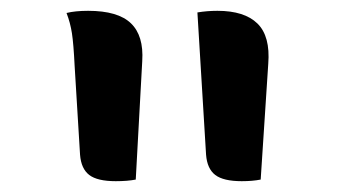

<svg xmlns="http://www.w3.org/2000/svg" viewBox="-20 -774 640 355"><path d="M231 -442Q216 -439 194 -439Q160 -439 145 -450.5Q130 -462 128 -488L118 -652Q116 -693 113 -712.5Q110 -732 103 -750Q119 -754 143 -754Q198 -754 222 -731Q246 -708 243 -661ZM462 -442Q447 -439 427 -439Q393 -439 378 -450.5Q363 -462 361 -488L345 -751Q363 -754 382 -754Q432 -754 456 -730.5Q480 -707 476 -656Z"/></svg>

Font: Recursive Mn Csl St Med
Style: Regular
Weight: 500
Monospace: yes
Version: Version 1.079;hotconv 1.0.112;makeotfexe 2.5.65598; ttfautoh